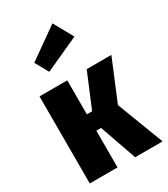

<svg xmlns="http://www.w3.org/2000/svg" viewBox="-204 -926 889 1018"><g transform="rotate(-30 241.0 -417.0)"><path d="M373 -285 482 0H314L235 -225H206V0H36V-533H206V-325H238L325 -533H476ZM355 -715 146 -620 101 -701 289 -834Z"/></g></svg>

Font: Fira Sans Compressed ExtraBold
Style: Regular
Weight: 800
Width: 1
Designer: bBox Type GmbH & Carrois Corporate GbR & Edenspiekermann AG
Foundry: bBox Type GmbH & Carrois Corporate GbR & Edenspiekermann AG
Version: Version 4.301